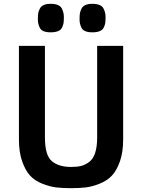

<svg xmlns="http://www.w3.org/2000/svg" viewBox="-20 -970 743 1004"><path d="M488 -730H624V-241Q624 -174 607 -126Q590 -78 565 -51.5Q540 -25 501 -9.5Q462 6 428.5 10Q395 14 351 14Q307 14 273.5 10Q240 6 201 -9.5Q162 -25 137.5 -51.5Q113 -78 96 -126Q79 -174 79 -241V-730H215V-251Q215 -158 251 -127.5Q287 -97 351 -97Q382 -97 403 -102Q424 -107 445 -122Q488 -153 488 -251ZM188 -825Q178 -845 178 -868Q178 -891 180 -901.5Q182 -912 188 -924Q200 -950 245 -950Q292 -950 304 -924Q314 -904 314 -881Q314 -858 312 -847.5Q310 -837 304 -825Q298 -813 283 -807Q268 -801 245 -801Q222 -801 208 -807Q194 -813 188 -825ZM406 -825Q396 -845 396 -868Q396 -891 398 -901.5Q400 -912 406 -924Q418 -950 463 -950Q510 -950 522 -924Q532 -904 532 -881Q532 -858 530 -847.5Q528 -837 522 -825Q516 -813 501 -807Q486 -801 463 -801Q440 -801 426 -807Q412 -813 406 -825Z"/></svg>

Font: Sintony
Style: Bold
Weight: 700
Designer: Eduardo Rodriguez Tunni
Foundry: Eduardo Rodriguez Tunni
Version: Version 1.001